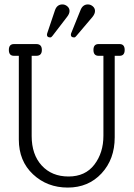

<svg xmlns="http://www.w3.org/2000/svg" viewBox="-20 -837 603 867"><path d="M520 -638Q543 -638 543 -611.5Q543 -585 520 -585H498V-217Q498 -118 438.5 -54Q379 10 286 10Q193 10 129 -50Q65 -110 65 -207V-585H43Q20 -585 20 -611.5Q20 -638 43 -638H144Q169 -638 169 -611.5Q169 -585 144 -585H123V-223Q123 -139 168.5 -89.5Q214 -40 289.5 -40Q365 -40 406 -93.5Q447 -147 447 -224V-585H425Q402 -585 402 -611.5Q402 -638 425 -638ZM207 -668Q192 -668 192 -680Q192 -684 193 -686L228 -790Q237 -817 262 -817Q274 -817 284 -808.5Q294 -800 294 -787.5Q294 -775 283 -761L217 -675Q212 -668 207 -668ZM315 -668Q300 -668 300 -680Q300 -684 301 -686L343 -790Q353 -817 377 -817Q389 -817 399 -808.5Q409 -800 409 -787.5Q409 -775 398 -761L325 -675Q320 -668 315 -668Z"/></svg>

Font: Glass Antiqua
Style: Regular
Weight: 400
Version: 1.001